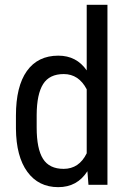

<svg xmlns="http://www.w3.org/2000/svg" viewBox="-20 -770 536 800"><path d="M46.4 -288.1Q46.4 -410.2 92 -474.1Q137.7 -538.1 223.1 -538.1Q298.8 -538.1 341.3 -476.6V-750H427.7V0H348.6L344.2 -56.6Q301.8 9.8 222.7 9.8Q140.6 9.8 94 -54Q47.4 -117.7 46.4 -233.9ZM132.8 -238.8Q132.8 -149.9 159.2 -108.2Q185.5 -66.4 245.1 -66.4Q309.6 -66.4 341.3 -131.3V-397.9Q308.1 -461.4 245.6 -461.4Q186 -461.4 159.7 -419.7Q133.3 -377.9 132.8 -291.5Z"/></svg>

Font: Roboto Condensed
Style: Regular
Weight: 400
Designer: Google
Version: Version 2.001047; 2015